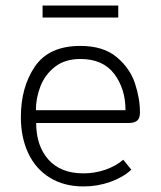

<svg xmlns="http://www.w3.org/2000/svg" viewBox="-20 -660 578 690"><path d="M55 -239Q55 -347 105.5 -421Q156 -495 269 -495Q351 -495 399 -455Q447 -415 465 -360.5Q483 -306 483 -256Q483 -236 473.5 -227Q464 -218 442 -218H110Q110 -136 154 -86.5Q198 -37 280 -37Q321 -37 358.5 -50Q396 -63 423 -86L452 -50Q421 -22 375.5 -6Q330 10 280 10Q210 10 159 -21.5Q108 -53 81.5 -109.5Q55 -166 55 -239ZM431 -264Q431 -341 390.5 -394.5Q350 -448 269 -448Q213 -448 177 -419.5Q141 -391 125 -349Q109 -307 109 -264ZM133 -640H405V-597H133Z"/></svg>

Font: Niramit ExtraLight
Style: Regular
Weight: 200
Designer: Katatrad Aksorn Co.,Ltd.
Foundry: Cadson Demak Co.,Ltd.
Version: Version 1.000; ttfautohint (v1.6)